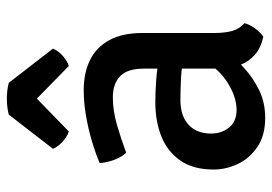

<svg xmlns="http://www.w3.org/2000/svg" viewBox="-134 -628 776 547"><g transform="rotate(-90 253.5 -355.0)"><path d="M43.5 -134Q43.5 -191.5 68.8 -228.2Q94 -265 137.2 -282.5Q180.5 -300 235 -300Q263 -300 298.2 -297.5Q333.5 -295 364 -288V-218.5Q337.5 -225 304 -226.8Q270.5 -228.5 241.5 -228.5Q196 -228.5 171 -205.2Q146 -182 146 -141.5Q146 -111 163.2 -89.8Q180.5 -68.5 213.5 -68.5Q250 -68.5 290.5 -93.8Q331 -119 359 -168.5L375 -90Q357 -69 330.5 -45Q304 -21 269.2 -4Q234.5 13 190.5 13Q141 13 108.2 -9Q75.5 -31 59.5 -64.8Q43.5 -98.5 43.5 -134ZM460.5 -46Q457 -32 445.8 -16.2Q434.5 -0.5 422 7.5Q390.5 1 371 -16Q351.5 -33 342.2 -56.8Q333 -80.5 331 -107V-332.5Q331 -379.5 309.5 -400.2Q288 -421 249 -421Q211.5 -421 171.5 -409.5Q131.5 -398 91.5 -383Q79.5 -395 71.2 -416.8Q63 -438.5 62 -458.5Q90 -470.5 125.5 -481Q161 -491.5 198.2 -497.8Q235.5 -504 269.5 -504Q319 -504 355.5 -486Q392 -468 412.2 -431Q432.5 -394 432.5 -336.5V-131.5Q432.5 -103.5 438 -82.2Q443.5 -61 460.5 -46ZM290.5 -717.5 388 -591.5Q381 -575 366 -562.5Q351 -550 338.5 -546.5L245.5 -637.5L152 -546.5Q139.5 -550 124.8 -562.5Q110 -575 102.5 -591.5L200 -717.5Q209 -720 221 -721.5Q233 -723 245.5 -723Q257.5 -723 269.5 -721.5Q281.5 -720 290.5 -717.5Z"/></g></svg>

Font: Signika Light
Style: Regular
Weight: 400
Version: Version 2.003;gftools[0.9.32]